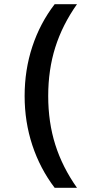

<svg xmlns="http://www.w3.org/2000/svg" viewBox="-20 -790 448 920"><path d="M242 110Q172 18 135 -94Q98 -206 98 -330Q98 -455 135 -567Q172 -679 242 -770H349Q279 -671 245 -563.5Q211 -456 211 -330Q211 -204 245 -96.5Q279 11 349 110Z"/></svg>

Font: M PLUS 1 Medium
Style: Regular
Weight: 500
Designer: Coji Morishita
Foundry: UNDERFOREST DESIGN
Version: Version 1.001